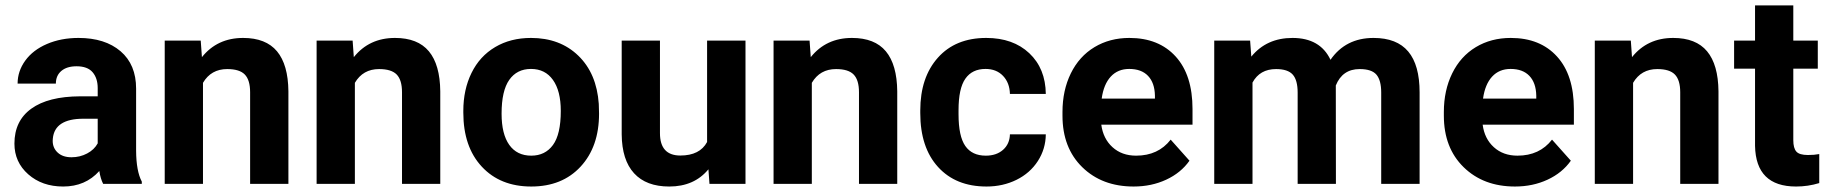

<svg xmlns="http://www.w3.org/2000/svg" viewBox="-20 -678 6748 708"><path d="M360.4 0Q350.6 -19 346.2 -47.4Q294.9 9.8 212.9 9.8Q135.3 9.8 84.2 -35.2Q33.2 -80.1 33.2 -148.4Q33.2 -232.4 95.5 -277.3Q157.7 -322.3 275.4 -322.8H340.3V-353Q340.3 -389.6 321.5 -411.6Q302.7 -433.6 262.2 -433.6Q226.6 -433.6 206.3 -416.5Q186 -399.4 186 -369.6H44.9Q44.9 -415.5 73.2 -454.6Q101.6 -493.7 153.3 -515.9Q205.1 -538.1 269.5 -538.1Q367.2 -538.1 424.6 -489Q481.9 -439.9 481.9 -351.1V-122.1Q482.4 -46.9 502.9 -8.3V0ZM243.7 -98.1Q274.9 -98.1 301.3 -112.1Q327.6 -126 340.3 -149.4V-240.2H287.6Q181.6 -240.2 174.8 -167L174.3 -158.7Q174.3 -132.3 192.9 -115.2Q211.4 -98.1 243.7 -98.1Z M720.2 -528.3 724.6 -467.3Q781.2 -538.1 876.5 -538.1Q960.4 -538.1 1001.5 -488.8Q1042.5 -439.5 1043.5 -341.3V0H902.3V-337.9Q902.3 -382.8 882.8 -403.1Q863.3 -423.3 817.9 -423.3Q758.3 -423.3 728.5 -372.6V0H587.4V-528.3Z M1280.3 -528.3 1284.7 -467.3Q1341.3 -538.1 1436.5 -538.1Q1520.5 -538.1 1561.5 -488.8Q1602.5 -439.5 1603.5 -341.3V0H1462.4V-337.9Q1462.4 -382.8 1442.9 -403.1Q1423.3 -423.3 1377.9 -423.3Q1318.4 -423.3 1288.6 -372.6V0H1147.5V-528.3Z M1688.5 -269Q1688.5 -347.7 1718.8 -409.2Q1749 -470.7 1805.9 -504.4Q1862.8 -538.1 1938 -538.1Q2044.9 -538.1 2112.5 -472.7Q2180.2 -407.2 2188 -294.9L2189 -258.8Q2189 -137.2 2121.1 -63.7Q2053.2 9.8 1939 9.8Q1824.7 9.8 1756.6 -63.5Q1688.5 -136.7 1688.5 -262.7ZM1829.6 -258.8Q1829.6 -183.6 1857.9 -143.8Q1886.2 -104 1939 -104Q1990.2 -104 2019 -143.3Q2047.9 -182.6 2047.9 -269Q2047.9 -342.8 2019 -383.3Q1990.2 -423.8 1938 -423.8Q1886.2 -423.8 1857.9 -383.5Q1829.6 -343.3 1829.6 -258.8Z M2592.3 -53.7Q2540 9.8 2447.8 9.8Q2362.8 9.8 2318.1 -39.1Q2273.4 -87.9 2272.5 -182.1V-528.3H2413.6V-187Q2413.6 -104.5 2488.8 -104.5Q2560.5 -104.5 2587.4 -154.3V-528.3H2729V0H2596.2Z M2965.3 -528.3 2969.7 -467.3Q3026.4 -538.1 3121.6 -538.1Q3205.6 -538.1 3246.6 -488.8Q3287.6 -439.5 3288.6 -341.3V0H3147.5V-337.9Q3147.5 -382.8 3127.9 -403.1Q3108.4 -423.3 3063 -423.3Q3003.4 -423.3 2973.6 -372.6V0H2832.5V-528.3Z M3615.2 -104Q3654.3 -104 3678.7 -125.5Q3703.1 -147 3704.1 -182.6H3836.4Q3835.9 -128.9 3807.1 -84.2Q3778.3 -39.6 3728.3 -14.9Q3678.2 9.8 3617.7 9.8Q3504.4 9.8 3439 -62.3Q3373.5 -134.3 3373.5 -261.2V-270.5Q3373.5 -392.6 3438.5 -465.3Q3503.4 -538.1 3616.7 -538.1Q3715.8 -538.1 3775.6 -481.7Q3835.4 -425.3 3836.4 -331.5H3704.1Q3703.1 -372.6 3678.7 -398.2Q3654.3 -423.8 3614.3 -423.8Q3564.9 -423.8 3539.8 -387.9Q3514.6 -352.1 3514.6 -271.5V-256.8Q3514.6 -175.3 3539.6 -139.6Q3564.5 -104 3615.2 -104Z M4160.2 9.8Q4043.9 9.8 3970.9 -61.5Q3897.9 -132.8 3897.9 -251.5V-265.1Q3897.9 -344.7 3928.7 -407.5Q3959.5 -470.2 4015.9 -504.2Q4072.3 -538.1 4144.5 -538.1Q4252.9 -538.1 4315.2 -469.7Q4377.4 -401.4 4377.4 -275.9V-218.3H4041Q4047.9 -166.5 4082.3 -135.3Q4116.7 -104 4169.4 -104Q4251 -104 4296.9 -163.1L4366.2 -85.4Q4334.5 -40.5 4280.3 -15.4Q4226.1 9.8 4160.2 9.8ZM4144 -423.8Q4102.1 -423.8 4075.9 -395.5Q4049.8 -367.2 4042.5 -314.5H4238.8V-325.7Q4237.8 -372.6 4213.4 -398.2Q4189 -423.8 4144 -423.8Z M4589.8 -528.3 4594.2 -469.2Q4650.4 -538.1 4746.1 -538.1Q4848.1 -538.1 4886.2 -457.5Q4941.9 -538.1 5044.9 -538.1Q5130.9 -538.1 5172.9 -488Q5214.8 -438 5214.8 -337.4V0H5073.2V-336.9Q5073.2 -381.8 5055.7 -402.6Q5038.1 -423.3 4993.7 -423.3Q4930.2 -423.3 4905.8 -362.8L4906.2 0H4765.1V-336.4Q4765.1 -382.3 4747.1 -402.8Q4729 -423.3 4685.5 -423.3Q4625.5 -423.3 4598.6 -373.5V0H4457.5V-528.3Z M5566.4 9.8Q5450.2 9.8 5377.2 -61.5Q5304.2 -132.8 5304.2 -251.5V-265.1Q5304.2 -344.7 5335 -407.5Q5365.7 -470.2 5422.1 -504.2Q5478.5 -538.1 5550.8 -538.1Q5659.2 -538.1 5721.4 -469.7Q5783.7 -401.4 5783.7 -275.9V-218.3H5447.3Q5454.1 -166.5 5488.5 -135.3Q5522.9 -104 5575.7 -104Q5657.2 -104 5703.1 -163.1L5772.5 -85.4Q5740.7 -40.5 5686.5 -15.4Q5632.3 9.8 5566.4 9.8ZM5550.3 -423.8Q5508.3 -423.8 5482.2 -395.5Q5456.1 -367.2 5448.7 -314.5H5645V-325.7Q5644 -372.6 5619.6 -398.2Q5595.2 -423.8 5550.3 -423.8Z M5993.7 -528.3 5998 -467.3Q6054.7 -538.1 6149.9 -538.1Q6233.9 -538.1 6274.9 -488.8Q6315.9 -439.5 6316.9 -341.3V0H6175.8V-337.9Q6175.8 -382.8 6156.2 -403.1Q6136.7 -423.3 6091.3 -423.3Q6031.7 -423.3 6002 -372.6V0H5860.8V-528.3Z M6592.8 -658.2V-528.3H6683.1V-424.8H6592.8V-161.1Q6592.8 -131.8 6604 -119.1Q6615.2 -106.4 6647 -106.4Q6670.4 -106.4 6688.5 -109.9V-2.9Q6647 9.8 6603 9.8Q6454.6 9.8 6451.7 -140.1V-424.8H6374.5V-528.3H6451.7V-658.2Z"/></svg>

Font: SteelSelectRoboto
Style: Roboto-Bold
Weight: 700
Designer: Google
Version: Version 2.137; 2017